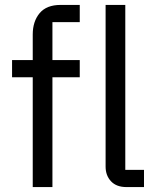

<svg xmlns="http://www.w3.org/2000/svg" viewBox="-20 -760 636 780"><path d="M113 0V-446H29V-516H113V-620Q113 -673 141 -706.5Q169 -740 226 -740H304V-670H193V-516H304V-446H193V0ZM565 0H494Q453 0 431 -23.5Q409 -47 409 -83V-740H489V-70H565Z"/></svg>

Font: IBM Plex Sans Var
Style: Regular
Weight: 400
Designer: Mike Abbink, Paul van der Laan, Pieter van Rosmalen
Foundry: Bold Monday
Version: Version 3.000